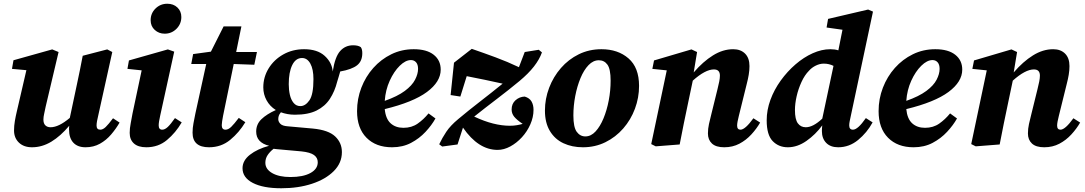

<svg xmlns="http://www.w3.org/2000/svg" viewBox="-20 -772 5797 1026"><path d="M437 15Q395 15 372 -9.5Q349 -34 349 -80Q349 -85 349 -90Q349 -95 350 -100Q304 -45 254.5 -15Q205 15 151 15Q107 15 81 -10Q55 -35 55 -75Q55 -100 59.5 -126Q64 -152 70 -177L121 -397L44 -404L52 -450L259 -508L293 -494L224 -202Q220 -181 216 -164Q212 -147 212 -133Q212 -112 222.5 -102Q233 -92 250 -92Q294 -92 353 -142L391 -321Q399 -360 407 -397.5Q415 -435 422 -474L553 -508L580 -494L505 -155Q501 -139 498.5 -125Q496 -111 496 -101Q496 -79 516 -79Q530 -79 545 -93.5Q560 -108 584 -140L619 -117Q600 -84 574 -53.5Q548 -23 514 -4Q480 15 437 15Z M673 -62Q673 -86 678.5 -113.5Q684 -141 688 -165L737 -396L661 -404L669 -449L877 -508L911 -496L836 -154Q828 -119 828 -102Q828 -79 847 -79Q861 -79 876.5 -93.5Q892 -108 915 -141L951 -118Q919 -63 872.5 -24Q826 15 762 15Q718 15 695.5 -5.5Q673 -26 673 -62ZM860 -592Q829 -592 807 -612Q785 -632 785 -664Q785 -701 811 -726.5Q837 -752 874 -752Q907 -752 928 -732Q949 -712 949 -681Q949 -644 923 -618Q897 -592 860 -592Z M1097 15Q1009 15 1009 -63Q1009 -88 1014 -114Q1019 -140 1024 -165L1082 -430H1002L1012 -483L1107 -496L1175 -631H1270L1242 -494H1353L1339 -426L1229 -430L1172 -153Q1169 -137 1167 -124Q1165 -111 1165 -103Q1165 -79 1185 -79Q1200 -79 1215.5 -94Q1231 -109 1256 -142L1291 -119Q1258 -64 1210 -24.5Q1162 15 1097 15Z M1556 -159Q1535 -159 1516 -162.5Q1497 -166 1481 -172Q1472 -161 1469.5 -152.5Q1467 -144 1467 -135Q1467 -122 1478 -110.5Q1489 -99 1518 -97L1652 -85Q1735 -77 1771 -43Q1807 -9 1807 41Q1807 99 1763.5 142.5Q1720 186 1647 210Q1574 234 1483 234Q1386 234 1331 205.5Q1276 177 1276 127Q1276 86 1315.5 55Q1355 24 1418 7Q1349 -10 1349 -69Q1349 -108 1377 -135Q1405 -162 1454 -184Q1422 -204 1404.5 -236Q1387 -268 1387 -305Q1387 -360 1415.5 -406.5Q1444 -453 1493.5 -481Q1543 -509 1605 -509Q1676 -509 1715 -473.5Q1754 -438 1758 -390Q1770 -468 1797.5 -499Q1825 -530 1867 -530Q1894 -530 1908 -520Q1916 -509 1916 -488Q1916 -445 1888 -423Q1860 -401 1798 -390Q1794 -377 1790.5 -364Q1787 -351 1782 -336Q1769 -284 1743 -244Q1717 -204 1672 -181.5Q1627 -159 1556 -159ZM1585 -205Q1612 -205 1633.5 -236Q1655 -267 1655 -349Q1655 -402 1638.5 -432Q1622 -462 1594 -462Q1560 -462 1541.5 -424Q1523 -386 1523 -322Q1523 -292 1529 -265.5Q1535 -239 1549 -222Q1563 -205 1585 -205ZM1398 98Q1398 132 1434.5 153Q1471 174 1532 174Q1600 174 1639 152.5Q1678 131 1678 95Q1678 71 1658 56.5Q1638 42 1591 37L1458 25Q1454 24 1450 24Q1446 24 1442 23Q1422 39 1410 57Q1398 75 1398 98Z M2176 -451Q2147 -451 2116 -420.5Q2085 -390 2062.5 -340.5Q2040 -291 2036 -233Q2104 -257 2143 -286Q2182 -315 2198 -346Q2214 -377 2214 -404Q2214 -427 2203.5 -439Q2193 -451 2176 -451ZM2075 15Q1989 15 1938.5 -36Q1888 -87 1888 -178Q1888 -244 1911 -303.5Q1934 -363 1975 -409Q2016 -455 2071 -482Q2126 -509 2191 -509Q2260 -509 2297.5 -479.5Q2335 -450 2335 -400Q2335 -335 2261.5 -280.5Q2188 -226 2036 -189Q2041 -137 2067.5 -113Q2094 -89 2136 -89Q2180 -89 2212 -111.5Q2244 -134 2270 -166L2307 -139Q2287 -103 2254 -67.5Q2221 -32 2176.5 -8.5Q2132 15 2075 15Z M2388 -264 2406 -437 2501 -511Q2565 -489 2628.5 -465.5Q2692 -442 2753 -413L2784 -494L2859 -506L2876 -492Q2863 -455 2833.5 -417Q2804 -379 2756 -339Q2698 -291 2635.5 -243.5Q2573 -196 2514 -149Q2567 -124 2614.5 -112Q2662 -100 2705 -100Q2725 -100 2742 -103Q2759 -106 2773 -110Q2742 -131 2728 -148Q2714 -165 2714 -187Q2714 -218 2735 -236.5Q2756 -255 2784 -256Q2810 -248 2820.5 -229.5Q2831 -211 2831 -185Q2831 -146 2814 -107.5Q2797 -69 2769 -38.5Q2741 -8 2707 10.5Q2673 29 2639 29Q2536 29 2454 -90L2425 0L2343 11L2327 -1Q2343 -35 2365 -68Q2387 -101 2428 -135Q2484 -182 2545.5 -229.5Q2607 -277 2666 -325Q2618 -336 2571 -345.5Q2524 -355 2474 -365L2440 -256Z M3095 15Q3037 15 2991 -6.5Q2945 -28 2918.5 -72Q2892 -116 2892 -181Q2892 -244 2914.5 -303Q2937 -362 2977.5 -408.5Q3018 -455 3073 -482Q3128 -509 3194 -509Q3282 -509 3338.5 -460Q3395 -411 3395 -313Q3395 -250 3373 -191Q3351 -132 3310.5 -85.5Q3270 -39 3215 -12Q3160 15 3095 15ZM3108 -43Q3138 -43 3162.5 -69.5Q3187 -96 3205 -139.5Q3223 -183 3233 -235.5Q3243 -288 3243 -341Q3243 -403 3226 -426.5Q3209 -450 3180 -450Q3150 -450 3125 -424Q3100 -398 3082 -354.5Q3064 -311 3054 -259Q3044 -207 3044 -155Q3044 -92 3062 -67.5Q3080 -43 3108 -43Z M3850 15Q3806 15 3784.5 -5Q3763 -25 3763 -59Q3763 -84 3768.5 -109Q3774 -134 3780 -157L3814 -295Q3820 -318 3823.5 -336.5Q3827 -355 3827 -368Q3827 -401 3795 -401Q3749 -401 3682 -341L3657 -222Q3645 -167 3634 -111.5Q3623 -56 3612 0L3484 10L3460 -2L3543 -396L3466 -404L3475 -449L3675 -508L3705 -494L3687 -385Q3737 -443 3790 -476Q3843 -509 3898 -509Q3938 -509 3961.5 -485.5Q3985 -462 3985 -419Q3985 -396 3981 -372.5Q3977 -349 3971 -326L3928 -152Q3924 -136 3921.5 -123Q3919 -110 3919 -101Q3919 -79 3937 -79Q3962 -79 4006 -140L4042 -117Q4023 -84 3995 -53.5Q3967 -23 3931 -4Q3895 15 3850 15Z M4228 -184Q4228 -134 4243.5 -113Q4259 -92 4286 -92Q4325 -92 4374 -138L4434 -420Q4410 -432 4382 -432Q4361 -432 4339.5 -421.5Q4318 -411 4303 -394Q4280 -371 4263 -334Q4246 -297 4237 -257.5Q4228 -218 4228 -184ZM4459 15Q4418 15 4395 -8.5Q4372 -32 4372 -72Q4372 -80 4372.5 -87Q4373 -94 4374 -102Q4338 -53 4289.5 -19Q4241 15 4190 15Q4141 15 4109 -18Q4077 -51 4077 -129Q4077 -184 4097 -238.5Q4117 -293 4152 -341.5Q4187 -390 4231 -428Q4275 -466 4323 -487.5Q4371 -509 4417 -509Q4441 -509 4460 -503L4482 -613L4397 -625L4405 -671L4619 -721L4645 -710L4527 -155Q4523 -136 4520.5 -124Q4518 -112 4518 -102Q4518 -79 4538 -79Q4564 -79 4607 -141L4643 -118Q4613 -63 4565.5 -24Q4518 15 4459 15Z M4963 -451Q4934 -451 4903 -420.5Q4872 -390 4849.5 -340.5Q4827 -291 4823 -233Q4891 -257 4930 -286Q4969 -315 4985 -346Q5001 -377 5001 -404Q5001 -427 4990.5 -439Q4980 -451 4963 -451ZM4862 15Q4776 15 4725.5 -36Q4675 -87 4675 -178Q4675 -244 4698 -303.5Q4721 -363 4762 -409Q4803 -455 4858 -482Q4913 -509 4978 -509Q5047 -509 5084.5 -479.5Q5122 -450 5122 -400Q5122 -335 5048.5 -280.5Q4975 -226 4823 -189Q4828 -137 4854.5 -113Q4881 -89 4923 -89Q4967 -89 4999 -111.5Q5031 -134 5057 -166L5094 -139Q5074 -103 5041 -67.5Q5008 -32 4963.5 -8.5Q4919 15 4862 15Z M5560 15Q5516 15 5494.5 -5Q5473 -25 5473 -59Q5473 -84 5478.5 -109Q5484 -134 5490 -157L5524 -295Q5530 -318 5533.5 -336.5Q5537 -355 5537 -368Q5537 -401 5505 -401Q5459 -401 5392 -341L5367 -222Q5355 -167 5344 -111.5Q5333 -56 5322 0L5194 10L5170 -2L5253 -396L5176 -404L5185 -449L5385 -508L5415 -494L5397 -385Q5447 -443 5500 -476Q5553 -509 5608 -509Q5648 -509 5671.5 -485.5Q5695 -462 5695 -419Q5695 -396 5691 -372.5Q5687 -349 5681 -326L5638 -152Q5634 -136 5631.5 -123Q5629 -110 5629 -101Q5629 -79 5647 -79Q5672 -79 5716 -140L5752 -117Q5733 -84 5705 -53.5Q5677 -23 5641 -4Q5605 15 5560 15Z"/></svg>

Font: Source Serif 4 SmText
Style: Bold Italic
Weight: 700
Italic angle: -12°
Designer: Frank Grießhammer
Foundry: Adobe
Version: Version 4.005;hotconv 1.1.0;makeotfexe 2.6.0